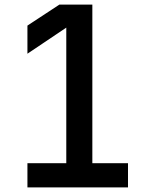

<svg xmlns="http://www.w3.org/2000/svg" viewBox="-20 -820 640 840"><path d="M384 -800V-106H540V0H100V-106H270V-743L307 -724L100 -585V-708L240 -800Z"/></svg>

Font: Martian Mono Condensed
Style: Regular
Weight: 400
Width: 3
Designer: Roman Shamin
Foundry: Evil Martians
Version: Version 1.000